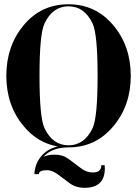

<svg xmlns="http://www.w3.org/2000/svg" viewBox="-20 -689 655 904"><path d="M472.7 88.9Q473.6 96.2 473.6 103.5Q473.6 195.3 377.9 195.3Q340.8 195.3 313.5 177.7L248 128.9Q223.1 112.3 202.1 112.3Q163.1 112.3 163.1 130.9H141.6Q143.6 101.1 155.3 75.2Q185.1 16.1 251.5 0.5Q158.2 -15.6 92.8 -93.3Q9.8 -191.4 9.8 -332Q9.8 -472.7 91.8 -570.8Q173.8 -668.9 302.7 -668.9Q429.7 -668.9 512.7 -570.8Q595.7 -472.7 595.7 -332Q595.7 -191.4 512.7 -93.3Q429.7 4.9 302.7 4.9Q224.6 4.9 184.6 49.3Q205.6 39.1 237.3 39.1Q275.4 39.1 301.8 58.6L367.2 107.4Q391.1 123 417.5 123Q457 123 457 88.9ZM189.5 -578.1Q166 -528.3 166 -332Q166 -135.7 189.5 -85.9Q227.5 -4.9 302.7 -4.9Q377.9 -4.9 416 -85.9Q439.5 -135.7 439.5 -332Q439.5 -528.3 416 -578.1Q377.9 -659.2 302.7 -659.2Q227.5 -659.2 189.5 -578.1Z"/></svg>

Font: spinweradBold
Style: Regular
Weight: 700
Width: 7
Version: Version 0.3 ; ttfautohint (v1.2) -l 8 -r 50 -G 200 -x 14 -D 